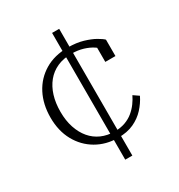

<svg xmlns="http://www.w3.org/2000/svg" viewBox="-177 -741 915 984"><g transform="rotate(-30 280.0 -249.0)"><path d="M303 -26Q338 -26 365.5 -36Q393 -46 413.5 -63Q434 -80 449 -100.5Q464 -121 474 -142L506 -120Q489 -85 461.5 -55Q434 -25 395 -7Q356 11 302 11Q231 11 174.5 -22Q118 -55 85.5 -114Q53 -173 53 -252Q53 -330 84 -390Q115 -450 172.5 -484.5Q230 -519 309 -519Q360 -519 398.5 -507.5Q437 -496 462.5 -481.5Q488 -467 499 -456V-359H439V-458Q448 -456 454.5 -452Q461 -448 464.5 -443Q468 -438 468.5 -431.5Q469 -425 466 -417Q454 -433 431.5 -448Q409 -463 378 -472.5Q347 -482 309 -482Q261 -482 224.5 -465.5Q188 -449 163 -418.5Q138 -388 125 -346Q112 -304 112 -252Q112 -200 126 -158Q140 -116 165 -86.5Q190 -57 225 -41.5Q260 -26 303 -26ZM277 -624H319V-503V-492V-14V-4V126H277V-3V-12V-493V-502Z"/></g></svg>

Font: Roboto Serif 36pt ExtraLight
Style: Regular
Weight: 250
Designer: Greg Gazdowicz
Foundry: Commercial Type
Version: Version 1.008